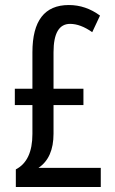

<svg xmlns="http://www.w3.org/2000/svg" viewBox="-20 -744 459 764"><path d="M254 -724Q109 -724 109 -536V-391H39V-326H109V-211Q109 -104 43 -70V0H381V-76H133Q193 -116 193 -212V-326H312V-391H193V-536Q193 -649 259 -649Q300 -649 347 -616L378 -682Q321 -724 254 -724Z"/></svg>

Font: Noto Sans Display Condensed
Style: Regular
Weight: 400
Width: 3
Designer: Monotype Design Team
Foundry: Monotype Imaging Inc.
Version: Version 1.900